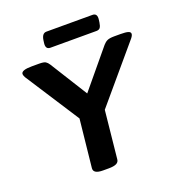

<svg xmlns="http://www.w3.org/2000/svg" viewBox="-152 -983 1017 1106"><g transform="rotate(-20 357.0 -429.5)"><path d="M290 2Q231 2 234 -32L265 -326L51 -657Q47 -665 45.5 -669.5Q44 -674 44 -678Q44 -702 110 -702H154Q183 -702 193.5 -695.5Q204 -689 213 -675L356 -446L546 -675Q558 -689 572 -695.5Q586 -702 615 -702H653Q685 -702 699.5 -697.5Q714 -693 714 -682Q714 -672 702 -657L419 -323L389 -31Q388 -14 372.5 -6Q357 2 325 2ZM247 -766Q216 -766 222 -806L224 -821Q230 -861 257 -861H539Q570 -861 564 -821L562 -806Q559 -785 552 -775.5Q545 -766 529 -766Z"/></g></svg>

Font: Asap Expanded Expanded Regular
Style: Bold Italic
Weight: 700
Width: 7
Italic angle: -6°
Designer: Pablo Cosgaya
Foundry: Omnibus-Type
Version: Version 3.001; ttfautohint (v1.8.4.7-5d5b)